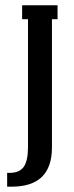

<svg xmlns="http://www.w3.org/2000/svg" viewBox="-20 -700 277 720"><path d="M23.9 0H6.8V-51.8H17.1Q53.2 -51.8 69.1 -74.5Q85 -97.2 85 -148.9V-627.9H63V-680.2H195.8V-627.9H174.8V-147Q174.8 0 23.9 0Z"/></svg>

Font: Margherita Semibold
Style: Regular
Weight: 600
Designer: James Puckett
Foundry: Dunwich Type Founders
Version: Version 1.008;hotconv 1.0.109;makeotfexe 2.5.65596